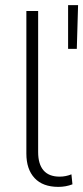

<svg xmlns="http://www.w3.org/2000/svg" viewBox="-20 -726 325 750"><path d="M83 -126V-683H129V-132Q129 -85 150 -60.5Q171 -36 213 -36Q237 -36 259 -45L263 -6Q237 4 208 4Q147 4 115 -30.5Q83 -65 83 -126ZM246 -706H285L280 -535H246Z"/></svg>

Font: Montserrat Ace
Style: Light
Weight: 300
Designer: Julieta Ulanovsky
Foundry: Julieta Ulanovsky
Version: Version 1